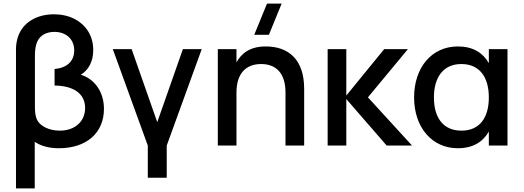

<svg xmlns="http://www.w3.org/2000/svg" viewBox="-20 -815 2932 1075"><path d="M69.5 240H174.5V-21C209 2.5 255 15 309.5 15C464 15 562 -70.5 562 -205.5C562 -306 504 -375.5 432.5 -396.5C478.5 -424.5 502 -474.5 502 -534.5C502 -574 492.5 -608.5 474 -639C436.5 -699.5 366.5 -735 282.5 -735C187.5 -735 106.5 -691 79.5 -605.5C73 -584 69.5 -562.5 69.5 -540ZM314.5 -83.5C257 -83.5 198 -108 183 -155.5C178 -170 175.5 -191 175.5 -218V-502.5C175.5 -535 179.5 -560.5 187.5 -579.5C204 -619 242 -636.5 284.5 -636.5C347.5 -636.5 395.5 -598 395.5 -533C395.5 -471 354 -435 285.5 -428.5V-336C390 -335 456.5 -292 456.5 -210.5C456.5 -133.5 398 -83.5 314.5 -83.5Z M913.5 180V0L1109.5 -540H1004L860.5 -131L717 -540H611.5L807.5 0V180Z M1557 -795H1475L1403.5 -620H1485.5ZM1578.5 0H1683V-317.5C1683 -480.5 1597 -555 1467.5 -555C1379 -555 1330.5 -515 1304 -465.5V-540H1199.5V0H1304V-297C1304 -403.5 1357 -456.5 1442 -456.5C1527.5 -456.5 1578.5 -403 1578.5 -297Z M1814.5 0H1919V-260.5L2145 0H2287L2040 -270L2264 -540H2131L1919 -280V-540H1814.5Z M2717 -540V-461.5C2683.5 -520 2627.5 -555 2543.5 -555C2398.5 -555 2298.5 -438.5 2298.5 -269.5C2298.5 -102.5 2398 15 2543.5 15C2627.5 15 2683.5 -20 2717 -78.5V0H2821.5V-540ZM2563.5 -456.5C2664.5 -456.5 2717 -383.5 2717 -269.5C2717 -159.5 2668.5 -83.5 2563.5 -83.5C2461 -83.5 2409.5 -156.5 2409.5 -269.5C2409.5 -380 2460 -456.5 2563.5 -456.5Z"/></svg>

Font: Vela Sans SemBd
Style: Regular
Weight: 600
Designer: Principal design: Mikhail Sharanda - project Manrope.
Design modification: Ravid Balaliev
Foundry: Mikhail Sharanda
Version: Version 1.001